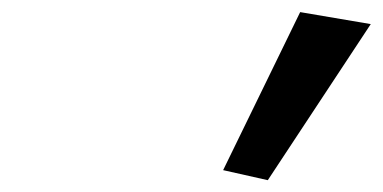

<svg xmlns="http://www.w3.org/2000/svg" viewBox="-20 -1020 648 325"><path d="M357.7 -732 433.3 -715 607.6 -979.2 488.1 -999.5Z"/></svg>

Font: Hussar
Style: BdWideOblFour
Weight: 700
Foundry: Cannot Into Space Fonts
Version: Version 2.00